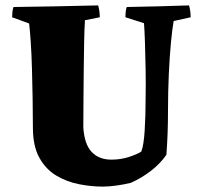

<svg xmlns="http://www.w3.org/2000/svg" viewBox="-20 -680 744 712"><path d="M361 12Q318 12 272.5 3Q227 -6 188.5 -29Q150 -52 126 -95Q102 -138 102 -207Q102 -258 101 -315Q100 -372 98.5 -426Q97 -480 94 -524Q91 -568 88 -593L25 -616Q25 -626 26 -635.5Q27 -645 30 -654Q108 -655 186.5 -656.5Q265 -658 344 -660Q350 -639 350 -616L295 -605Q293 -574 292 -524.5Q291 -475 290.5 -418Q290 -361 289.5 -305.5Q289 -250 289 -207Q293 -145 320 -116.5Q347 -88 393 -88Q428 -88 458.5 -98Q489 -108 504 -118Q513 -141 516.5 -196Q520 -251 520 -316Q521 -370 520 -424.5Q519 -479 517.5 -523.5Q516 -568 514 -594L445 -616Q445 -626 446 -635.5Q447 -645 450 -654Q508 -655 566 -656.5Q624 -658 681 -660Q687 -639 687 -616L624 -602Q619 -575 614 -523Q609 -471 606 -405Q603 -339 603 -270Q603 -182 597 -106Q576 -75 541 -47.5Q506 -20 465 -2Q441 4 412.5 8Q384 12 361 12Z"/></svg>

Font: Labrada ExtraBold
Style: Regular
Weight: 800
Designer: Mercedes Jáuregui
Foundry: Omnibus-Type Team
Version: Version 1.000; ttfautohint (v1.8.4.7-5d5b)